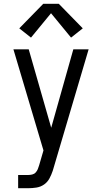

<svg xmlns="http://www.w3.org/2000/svg" viewBox="-20 -781 540 1016"><path d="M76 215V145H129Q139 145 150 142.5Q161 140 168.5 132Q176 124 180 114Q184 104 187 94L210 15L51 -520H132L251 -105L368 -520H449L262 113Q261 116 260.5 118Q260 120 259 123Q252 144 241.5 163.5Q231 183 213 195.5Q195 208 173 211.5Q151 215 129 215ZM144 -582 82 -631 209 -761H291L418 -631L356 -582L250 -711Z"/></svg>

Font: Iosevka SS04
Style: Regular
Weight: 400
Monospace: yes
Designer: Belleve Invis
Foundry: Belleve Invis
Version: Version 19.0.0; ttfautohint (v1.8.4)